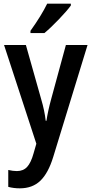

<svg xmlns="http://www.w3.org/2000/svg" viewBox="-20 -786 498 1046"><path d="M121 -541 204 -247Q223 -183 229 -128H233Q241 -181 259 -247L339 -541H457L270 69Q243 157 200 198.5Q157 240 88 240Q54 240 25 232V140Q51 146 72 146Q107 146 128 123Q149 100 163 49L178 -3L2 -541ZM366 -756Q345 -727 300.5 -680.5Q256 -634 222 -606H146V-618Q206 -702 237 -766H366Z"/></svg>

Font: Noto Sans Display Medium Narrow
Style: Regular
Weight: 500
Width: 4
Designer: Monotype Design team
Foundry: Monotype Imaging Inc.
Version: Version 1.000